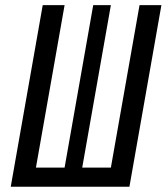

<svg xmlns="http://www.w3.org/2000/svg" viewBox="-20 -713 636 733"><path d="M21 0H474.1L596.2 -693.4H512.7L403.3 -73.2H293.9L403.3 -693.4H335.9L226.6 -73.2H117.2L226.6 -693.4H143.1Z"/></svg>

Font: Cascadia Code PL SemiLight
Style: Italic
Weight: 350
Italic angle: -10°
Monospace: yes
Designer: Aaron Bell
Foundry: Saja Typeworks
Version: Version 2404.023